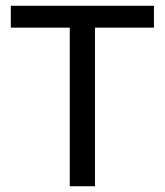

<svg xmlns="http://www.w3.org/2000/svg" viewBox="-20 -648 573 668"><path d="M310.5 -551.8V0H222.7V-551.8H17.6V-627.9H515.6V-551.8Z"/></svg>

Font: Padauk GrcRegTest
Style: Regular
Weight: 500
Designer: Debbi Hosken
Foundry: SIL
Version: Version 2.0